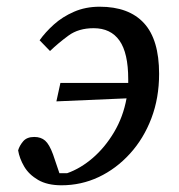

<svg xmlns="http://www.w3.org/2000/svg" viewBox="-20 -540 533 572"><path d="M163 12Q121 12 93.5 -4Q66 -20 52 -44Q38 -68 34 -92Q38 -106 49 -119Q60 -132 82 -132Q102 -132 114.5 -121Q127 -110 138 -80L157 -24H180Q220 -38 256.5 -69.5Q293 -101 320 -146.5Q347 -192 357 -247L148 -238L160 -293H362Q362 -295 362 -298Q362 -301 362 -304Q362 -382 336 -419Q310 -456 259 -456Q214 -456 184 -434Q154 -412 129 -388L98 -420Q115 -444 140.5 -467Q166 -490 200.5 -505Q235 -520 277 -520Q364 -520 409 -471Q454 -422 454 -320Q454 -248 431 -187.5Q408 -127 367 -82Q326 -37 274 -12.5Q222 12 163 12Z"/></svg>

Font: Source Serif 4 Caption
Style: Italic
Weight: 400
Italic angle: -12°
Designer: Frank Grießhammer
Foundry: Adobe Systems Incorporated
Version: Version 4.004;hotconv 1.0.117;makeotfexe 2.5.65602